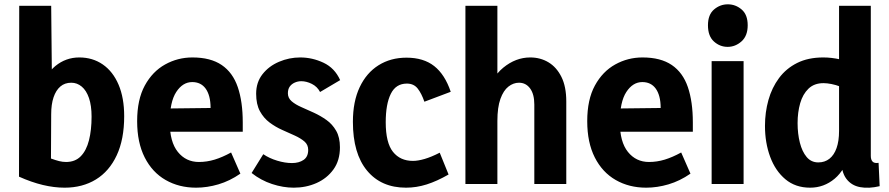

<svg xmlns="http://www.w3.org/2000/svg" viewBox="-20 -852 4114 889"><path d="M279 17Q231 17 178.5 4.5Q126 -8 68 -34L69 -825H217L221 -421H165Q188 -507 236.5 -546.5Q285 -586 347 -586Q409 -586 456 -553.5Q503 -521 529 -460Q555 -399 555 -314Q555 -207 520.5 -133Q486 -59 424 -21Q362 17 279 17ZM286 -102Q328 -102 354 -128.5Q380 -155 392 -202.5Q404 -250 404 -312Q404 -363 392 -398Q380 -433 358.5 -451Q337 -469 310 -469Q280 -469 259.5 -451.5Q239 -434 228 -401.5Q217 -369 217 -323L216 -118Q238 -110 254 -106Q270 -102 286 -102Z M888 17Q809 17 747 -18.5Q685 -54 650 -123Q615 -192 615 -291Q615 -391 650.5 -456Q686 -521 744.5 -553.5Q803 -586 871 -586Q955 -586 1006.5 -551Q1058 -516 1081 -448.5Q1104 -381 1104 -285V-242H698L700 -349L955 -352Q955 -382 949 -404.5Q943 -427 932 -442Q921 -457 905.5 -464.5Q890 -472 870 -472Q826 -472 796 -426Q766 -380 766 -286Q766 -195 803.5 -148.5Q841 -102 901 -102Q938 -102 974 -113Q1010 -124 1050 -146L1093 -48Q1044 -14 991.5 1.5Q939 17 888 17Z M1340 17Q1291 17 1239.5 0Q1188 -17 1145 -51L1199 -138Q1227 -119 1263.5 -108Q1300 -97 1332 -97Q1364 -97 1385.5 -111.5Q1407 -126 1407 -158Q1407 -182 1389.5 -197Q1372 -212 1344.5 -224.5Q1317 -237 1286.5 -250.5Q1256 -264 1228.5 -284.5Q1201 -305 1183.5 -337Q1166 -369 1166 -418Q1166 -471 1195.5 -508.5Q1225 -546 1272 -566Q1319 -586 1370 -586Q1426 -586 1478 -561.5Q1530 -537 1555 -481L1462 -426Q1449 -451 1424 -463.5Q1399 -476 1375 -476Q1359 -476 1344.5 -469.5Q1330 -463 1321.5 -451Q1313 -439 1313 -420Q1313 -398 1330.5 -383Q1348 -368 1375.5 -356Q1403 -344 1433.5 -330Q1464 -316 1491.5 -296.5Q1519 -277 1536.5 -246.5Q1554 -216 1554 -170Q1554 -109 1524 -67.5Q1494 -26 1445.5 -4.5Q1397 17 1340 17Z M1860 17Q1745 17 1679.5 -62Q1614 -141 1614 -288Q1614 -382 1645.5 -448.5Q1677 -515 1733 -550Q1789 -585 1862 -585Q1941 -585 1990.5 -546Q2040 -507 2067 -427L1945 -381Q1932 -419 1914 -442Q1896 -465 1864 -465Q1813 -465 1789.5 -417.5Q1766 -370 1766 -286Q1766 -191 1799.5 -149Q1833 -107 1892 -107Q1915 -107 1946 -116Q1977 -125 2016 -145L2057 -44Q2003 -13 1955.5 2Q1908 17 1860 17Z M2454 0V-368Q2454 -416 2434.5 -442.5Q2415 -469 2383 -469Q2357 -469 2334 -451Q2311 -433 2297 -394Q2283 -355 2283 -292V0H2135V-825H2283V-396H2229Q2252 -491 2310 -538.5Q2368 -586 2435 -586Q2482 -586 2519.5 -563.5Q2557 -541 2579.5 -496Q2602 -451 2602 -382V0Z M2972 17Q2893 17 2831 -18.5Q2769 -54 2734 -123Q2699 -192 2699 -291Q2699 -391 2734.5 -456Q2770 -521 2828.5 -553.5Q2887 -586 2955 -586Q3039 -586 3090.5 -551Q3142 -516 3165 -448.5Q3188 -381 3188 -285V-242H2782L2784 -349L3039 -352Q3039 -382 3033 -404.5Q3027 -427 3016 -442Q3005 -457 2989.5 -464.5Q2974 -472 2954 -472Q2910 -472 2880 -426Q2850 -380 2850 -286Q2850 -195 2887.5 -148.5Q2925 -102 2985 -102Q3022 -102 3058 -113Q3094 -124 3134 -146L3177 -48Q3128 -14 3075.5 1.5Q3023 17 2972 17Z M3275 0V-569H3423V0ZM3349 -635Q3313 -635 3285.5 -660Q3258 -685 3258 -735Q3258 -784 3286 -808Q3314 -832 3350 -832Q3386 -832 3414 -808Q3442 -784 3442 -735Q3442 -686 3413.5 -660.5Q3385 -635 3349 -635Z M4012 -825V-130Q4012 -112 4020.5 -103.5Q4029 -95 4048 -98L4053 10Q4003 22 3962.5 14.5Q3922 7 3898.5 -24.5Q3875 -56 3875 -116V-148H3916Q3894 -66 3844.5 -24.5Q3795 17 3731 17Q3663 17 3616.5 -22Q3570 -61 3546 -126Q3522 -191 3522 -269Q3522 -332 3538 -389Q3554 -446 3587 -490.5Q3620 -535 3671 -560.5Q3722 -586 3792 -586Q3830 -586 3870 -577Q3910 -568 3962 -539L3871 -451Q3850 -459 3829.5 -463Q3809 -467 3793 -467Q3750 -467 3723.5 -441.5Q3697 -416 3685 -374Q3673 -332 3673 -282Q3673 -233 3683.5 -191.5Q3694 -150 3715 -125Q3736 -100 3769 -100Q3799 -100 3820.5 -117Q3842 -134 3853.5 -166.5Q3865 -199 3865 -246V-825Z"/></svg>

Font: Yaldevi
Style: Bold
Weight: 700
Designer: Sol Matas, Rajitha Manaperi, Kosala Senevirathne
Foundry: Mooniak
Version: Version 1.100